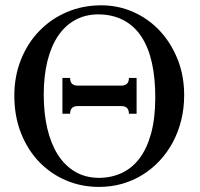

<svg xmlns="http://www.w3.org/2000/svg" viewBox="-20 -698 763 733"><path d="M572.8 -322.3Q573.2 -397.9 560.1 -457.5Q546.9 -517.1 519.8 -558.1Q492.7 -599.1 451.7 -620.8Q410.6 -642.6 356 -643.1Q306.2 -643.1 267.3 -621.8Q228.5 -600.6 201.7 -560.8Q174.8 -521 160.9 -464.1Q147 -407.2 147 -335.9Q147 -265.6 160.6 -207.5Q174.3 -149.4 200.7 -107.7Q227.1 -65.9 266.4 -42.7Q305.7 -19.5 356.9 -19Q404.3 -19 443.8 -37.1Q483.4 -55.2 512 -92.5Q540.5 -129.9 556.4 -187Q572.3 -244.1 572.8 -322.3ZM683.1 -335Q683.1 -284.7 671.9 -239.3Q660.6 -193.8 639.9 -155Q619.1 -116.2 589.8 -84.7Q560.5 -53.2 524.4 -30.8Q488.3 -8.3 446.3 3.7Q404.3 15.6 357.9 15.6Q290.5 15.6 231.7 -9.5Q172.9 -34.7 128.9 -80.6Q85 -126.5 59.8 -190.7Q34.7 -254.9 34.7 -333Q34.7 -407.2 60.1 -470.5Q85.4 -533.7 130.1 -579.8Q174.8 -626 235.4 -651.9Q295.9 -677.7 366.7 -677.7Q431.6 -677.7 489.3 -652.1Q546.9 -626.5 589.8 -580.6Q632.8 -534.7 658 -471.9Q683.1 -409.2 683.1 -335ZM472.2 -263.7Q472.2 -293 442.9 -293H276.9Q247.6 -293 247.6 -263.7H218.3V-400.4H247.6Q247.6 -371.1 276.9 -371.1H442.9Q472.2 -371.1 472.2 -400.4H501.5V-263.7Z"/></svg>

Font: Charis SIL
Style: Bold
Weight: 700
Foundry: SIL International
Version: Version 4.112